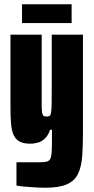

<svg xmlns="http://www.w3.org/2000/svg" viewBox="-20 -672 439 898"><path d="M194 206Q171 206 145.5 204.5Q120 203 97 201Q74 199 57 196V87Q75 87 91.5 87Q108 87 125 87Q142 87 159 87Q183 87 196 84.5Q209 82 214.5 72Q220 62 221.5 42Q223 22 223 -14V-65H214Q206 -40 191.5 -25.5Q177 -11 159 -5.5Q141 0 122 0Q92 0 73.5 -9Q55 -18 45 -38Q35 -58 32 -90Q29 -122 29 -169V-510H175V-243Q175 -201 175 -177.5Q175 -154 177.5 -143Q180 -132 185 -129.5Q190 -127 199 -127Q207 -127 212 -130Q217 -133 219 -146Q221 -159 221.5 -187.5Q222 -216 222 -267V-510H368V-56Q368 9 364.5 58Q361 107 345.5 140Q330 173 294 189.5Q258 206 194 206ZM83 -564V-652H315V-564Z"/></svg>

Font: Saira ExtraCondensed Black
Style: Regular
Weight: 900
Width: 2
Designer: Hector Gatti with collaboration of the Omnibus-Type team
Foundry: Omnibus-Type
Version: Version 1.101